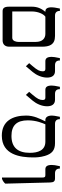

<svg xmlns="http://www.w3.org/2000/svg" viewBox="716 -1404 696 2169"><g transform="rotate(90 1064.5 -319.0)"><path d="M507 -75V-443C507 -527 487 -592 386 -592H155C123 -592 103 -610 103 -644V-647H76C65 -591 62 -577 62 -555C62 -504 78 -483 109 -483H112V-481C73 -436 55 -387 55 -332V-71C55 -11 78 0 107 0H436C481 0 507 -28 507 -75ZM109 -109V-332C109 -400 138 -463 168 -483H362C412 -483 453 -451 453 -374V-178C453 -160 446 -109 407 -109Z M728 -263 793 -340C827 -381 856 -441 856 -502C856 -559 832 -592 782 -592H716C683 -592 663 -608 663 -643V-647H636C625 -591 622 -577 622 -555C622 -503 639 -483 671 -483H759C780 -483 785 -471 785 -452C785 -419 772 -392 724 -336L693 -300Z M1052 -263 1117 -340C1151 -381 1180 -441 1180 -502C1180 -559 1156 -592 1106 -592H1040C1007 -592 987 -608 987 -643V-647H960C949 -591 946 -577 946 -555C946 -503 963 -483 995 -483H1083C1104 -483 1109 -471 1109 -452C1109 -419 1096 -392 1048 -336L1017 -300Z M1758 -346C1758 -373 1757 -423 1741 -477C1718 -554 1680 -592 1597 -592H1378C1346 -592 1326 -609 1326 -642V-647H1299C1288 -591 1285 -576 1285 -557C1285 -499 1313 -483 1334 -483H1350V-481C1321 -422 1285 -353 1285 -266C1285 -117 1344 9 1512 9C1729 9 1758 -201 1758 -346ZM1339 -285C1339 -384 1372 -455 1384 -483H1580C1680 -483 1706 -397 1706 -308C1706 -171 1644 -100 1515 -100C1397 -100 1339 -159 1339 -285Z M1985 7H2000C2027 -4 2039 -14 2054 -30L2041 -535C2040 -577 2028 -592 1994 -592H1937C1902 -592 1884 -612 1884 -644V-647H1857C1846 -597 1843 -577 1843 -555C1843 -503 1860 -483 1892 -483H1958C1981 -483 1985 -473 1985 -447Z"/></g></svg>

Font: Noto Serif Hebrew
Style: Regular
Weight: 400
Designer: Monotype Design Team
Foundry: Monotype Imaging Inc.
Version: Version 1.901